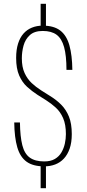

<svg xmlns="http://www.w3.org/2000/svg" viewBox="-20 -870 458 1011"><path d="M194 121V-8H222V121ZM194 -722V-850H222V-722ZM213 6Q154 6 120 -18.5Q86 -43 71 -94.5Q56 -146 55 -225H85Q86 -151 97.5 -105.5Q109 -60 137 -40Q165 -20 213 -20Q247 -20 269 -33Q291 -46 303.5 -67.5Q316 -89 321.5 -114Q327 -139 327 -164Q327 -214 312.5 -247.5Q298 -281 274 -303Q250 -325 223 -342L177 -371Q149 -389 123 -412.5Q97 -436 81 -472.5Q65 -509 65 -565Q65 -608 75 -640Q85 -672 103.5 -693Q122 -714 148 -724.5Q174 -735 205 -735Q264 -735 297.5 -709Q331 -683 345.5 -631Q360 -579 361 -502H330Q330 -577 317.5 -622Q305 -667 278 -687Q251 -707 205 -707Q161 -707 137 -685Q113 -663 104 -630Q95 -597 95 -563Q95 -517 109.5 -485.5Q124 -454 147 -432.5Q170 -411 197 -394L243 -365Q276 -345 302 -319Q328 -293 343 -256Q358 -219 358 -164Q358 -120 347 -88Q336 -56 316.5 -35Q297 -14 270.5 -4Q244 6 213 6Z"/></svg>

Font: Hubot Sans Condensed ExtraLight
Style: Regular
Weight: 200
Width: 3
Designer: Deni Anggara
Foundry: GitHub, Inc., Subsidiary of Microsoft Corporation
Version: Version 2.000